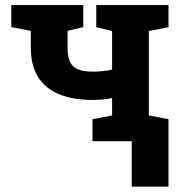

<svg xmlns="http://www.w3.org/2000/svg" viewBox="-20 -548 711 745"><path d="M338.9 0V-85.4L415 -100.1V-167.5Q397 -163.6 377.9 -161.9Q358.9 -160.2 339.8 -160.2Q263.7 -160.2 210 -182.1Q156.2 -204.1 127.9 -249Q99.6 -293.9 99.6 -362.3V-428.2L23.9 -442.9V-528.3H242.2H303.2V-442.9L242.2 -428.2V-362.3Q242.2 -327.6 252 -307.4Q261.7 -287.1 283.4 -278.6Q305.2 -270 339.8 -270Q359.9 -270 378.2 -272Q396.5 -273.9 415 -277.8V-427.7L353.5 -442.4V-528.3H633.8V-442.4L557.6 -427.7V-100.1L633.8 -85.4V0ZM491.2 176.3V-79.1H633.8V176.3Z"/></svg>

Font: Robotiche
Style: Bold
Weight: 700
Designer: Google
Version: Version 2.001